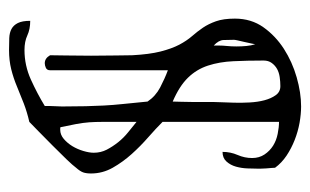

<svg xmlns="http://www.w3.org/2000/svg" viewBox="-150 -536 686 425"><g transform="rotate(-90 192.5 -323.0)"><path d="M34.2 -56.6Q34.2 -58.6 33.7 -64.5Q33.2 -70.3 32.7 -76.7Q32.2 -83 32.2 -87.9V-96.7Q32.2 -104.5 32.7 -117.7Q33.2 -130.9 36.6 -143.1Q40 -155.3 47.9 -164.1Q55.7 -172.9 69.3 -172.9Q69.3 -155.3 62.5 -139.6Q55.7 -124 55.7 -107.4Q55.7 -91.8 63.5 -80.1Q71.3 -68.4 83 -61Q94.7 -53.7 109.4 -50.8Q124 -47.9 135.7 -47.9V-305.7Q121.1 -320.3 101.6 -337.4Q82 -354.5 64.5 -374Q46.9 -393.6 34.2 -416Q21.5 -438.5 21.5 -463.9Q21.5 -474.6 23.9 -481.4Q26.4 -488.3 34.2 -497.1Q39.1 -503.9 53.2 -518.6Q67.4 -533.2 84 -549.8Q100.6 -566.4 115.2 -580.6Q129.9 -594.7 135.7 -600.6Q157.2 -605.5 176.3 -612.8Q195.3 -620.1 213.9 -627.9Q232.4 -635.7 252 -640.6Q271.5 -645.5 294.9 -645.5Q309.6 -645.5 321.3 -645Q333 -644.5 341.3 -640.1Q349.6 -635.7 354.5 -626Q359.4 -616.2 359.4 -598.6Q340.8 -598.6 327.1 -605Q313.5 -611.3 294.9 -611.3Q260.7 -611.3 229.5 -597.2Q198.2 -583 170.9 -566.4V-556.6Q170.9 -549.8 170.4 -543Q169.9 -536.1 169.9 -530.3V-521.5Q169.9 -496.1 170.4 -475.6Q170.9 -455.1 171.9 -435.5Q172.9 -416 175.3 -393.1Q177.7 -370.1 180.7 -338.9Q192.4 -321.3 211.9 -311Q231.4 -300.8 250 -293.9V-554.7Q250 -561.5 255.4 -564Q260.7 -566.4 265.6 -566.4Q276.4 -566.4 283.2 -554.7Q283.2 -543.9 282.7 -518.6Q282.2 -493.2 282.2 -463.9Q282.2 -434.6 282.7 -409.2Q283.2 -383.8 283.2 -373Q285.2 -335 291.5 -310.1Q297.9 -285.2 306.6 -268.6Q315.4 -252 325.7 -240.2Q335.9 -228.5 344.2 -216.3Q352.5 -204.1 358.4 -187.5Q364.3 -170.9 364.3 -145.5Q364.3 -109.4 345.2 -82.5Q326.2 -55.7 297.4 -37.1Q268.6 -18.6 234.4 -8.8Q200.2 1 169.9 1Q153.3 1 133.8 -2.4Q114.3 -5.9 95.7 -13.2Q77.1 -20.5 61 -31.2Q44.9 -42 34.2 -56.6ZM179.7 -192.4Q179.7 -188.5 179.2 -176.3Q178.7 -164.1 178.2 -147.5Q177.7 -130.9 178.7 -112.8Q179.7 -94.7 183.6 -80.1Q187.5 -65.4 194.8 -55.2Q202.1 -44.9 214.8 -44.9Q224.6 -44.9 234.9 -46.4Q245.1 -47.9 252.9 -52.2Q260.7 -56.6 266.1 -64Q271.5 -71.3 271.5 -82Q271.5 -118.2 270 -148.9Q268.6 -179.7 260.3 -205.1Q252 -230.5 233.4 -249.5Q214.8 -268.6 180.7 -283.2Q180.7 -277.3 180.2 -264.6Q179.7 -252 179.7 -237.3ZM67.4 -458Q67.4 -442.4 74.2 -429.2Q81.1 -416 90.8 -403.8Q100.6 -391.6 112.8 -381.8Q125 -372.1 135.7 -363.3V-439.5Q135.7 -454.1 134.8 -467.8Q133.8 -481.4 130.9 -497.1Q127.9 -512.7 124 -531.2Q124 -532.2 121.1 -532.2H118.2Q107.4 -532.2 98.1 -524.4Q88.9 -516.6 82 -505.4Q75.2 -494.1 71.3 -481Q67.4 -467.8 67.4 -458ZM304.7 -180.7Q304.7 -172.9 303.7 -163.1Q302.7 -153.3 302.7 -142.1Q302.7 -130.9 303.7 -120.1Q304.7 -109.4 307.6 -100.6Q307.6 -100.6 309.1 -108.4Q310.5 -116.2 312.5 -124Q314.5 -131.8 315.9 -138.7Q317.4 -145.5 317.4 -147.5Q317.4 -160.2 316.9 -170.9Q316.4 -181.6 304.7 -192.4Z"/></g></svg>

Font: Waiting for the Sunrise
Style: Regular
Weight: 300
Version: Version 1.001 2001